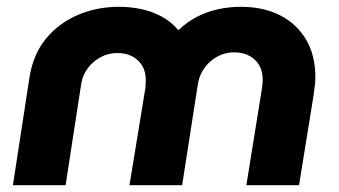

<svg xmlns="http://www.w3.org/2000/svg" viewBox="-20 -545 998 565"><path d="M18 0 67 -319Q78 -386 115.5 -431.5Q153 -477 209 -501Q265 -525 330 -525Q363 -525 394.5 -518.5Q426 -512 454.5 -497Q483 -482 504 -457H506Q531 -481 560.5 -496Q590 -511 622.5 -518Q655 -525 688 -525Q756 -525 805 -499.5Q854 -474 881 -428Q908 -382 908 -318Q908 -304 906 -289Q904 -274 902 -260L860 0H705L750 -280Q751 -287 752 -295Q753 -303 753 -310Q753 -348 729.5 -369.5Q706 -391 668 -391Q643 -391 620.5 -379Q598 -367 583 -347Q568 -327 563 -302L516 0H361L406 -275Q408 -284 408.5 -293.5Q409 -303 409 -310Q409 -334 398.5 -351.5Q388 -369 369.5 -379Q351 -389 325 -389Q299 -389 276.5 -377Q254 -365 238.5 -344.5Q223 -324 219 -298L173 0Z"/></svg>

Font: MuseoModerno
Style: Bold Italic
Weight: 700
Italic angle: -9°
Designer: Pablo Cosgaya, Héctor Gatti, Marcela Romero, and the Authors of The MuseoModerno Project.
Foundry: Omnibus-Type Team
Version: Version 1.003